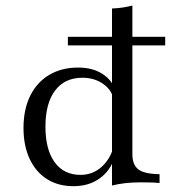

<svg xmlns="http://www.w3.org/2000/svg" viewBox="-20 -652 614 684"><path d="M241.9 11.3Q187.1 11.3 147.2 -14.1Q107.3 -39.5 85.5 -86.3Q63.7 -133.1 63.7 -196Q63.7 -262.1 87.5 -310.5Q111.3 -358.9 155.2 -385.1Q199.2 -411.3 258.1 -411.3Q308.9 -411.3 343.1 -389.9Q377.4 -368.5 387.9 -336.3L381.5 -309.7Q371.8 -337.9 342.3 -356.5Q312.9 -375 273.4 -375Q210.5 -375 176.2 -329.4Q141.9 -283.9 141.9 -200.8Q141.9 -119.4 174.6 -74.2Q207.3 -29 266.9 -29Q310.5 -29 342.7 -58.1Q375 -87.1 387.9 -139.5L392.7 -109.7Q381.5 -53.2 341.1 -21Q300.8 11.3 241.9 11.3ZM379 8.9V-621.8Q400.8 -622.6 418.5 -625.4Q436.3 -628.2 451.6 -632.3V-102.4Q451.6 -65.3 472.6 -48.8Q493.5 -32.3 548.4 -31.5V0Q533.9 -1.6 516.1 -2Q498.4 -2.4 480.6 -2.4Q452.4 -2.4 427 0.4Q401.6 3.2 379 8.9ZM221.8 -490.3V-521H568.5V-490.3Z"/></svg>

Font: Playfair 12pt Light
Style: Regular
Weight: 300
Designer: Claus Eggers Sørensen
Foundry: Claus Eggers Sørensen
Version: Version 2.000;gftools[0.9.28]